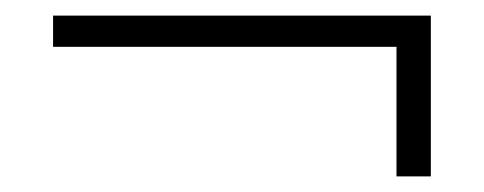

<svg xmlns="http://www.w3.org/2000/svg" viewBox="-20 -386 620 246"><path d="M48 -326V-366H532V-160H488V-326Z"/></svg>

Font: Old Standard TT
Style: Regular
Weight: 400
Designer: Alexey Kryukov <alexios@thessalonica.org.ru>
Version: Version 1.0